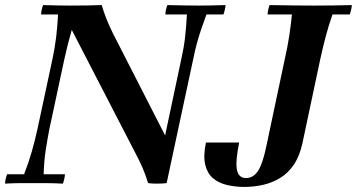

<svg xmlns="http://www.w3.org/2000/svg" viewBox="-28 -722 1407 757"><path d="M556 0Q545 -35 534 -60.5Q523 -86 504 -122L255 -604L246 -700Q279 -700 314 -700.5Q349 -701 373 -702Q381 -675 390.5 -650.5Q400 -626 417 -591L623 -188L629 0Q612 2 591 2Q570 2 556 0ZM-8 2Q-8 -6 -5.5 -17Q-3 -28 0 -35H67Q85 -81 97.5 -125Q110 -169 119 -210L179 -490Q188 -532 193 -572.5Q198 -613 201 -665H134Q134 -673 136.5 -684Q139 -695 142 -702Q176 -701 202 -700.5Q228 -700 246 -700L255 -604Q247 -577 240 -549.5Q233 -522 226 -490L166 -210Q159 -173 152.5 -132Q146 -91 144 -35H228Q228 -28 225.5 -17Q223 -6 220 2Q180 0 148 0Q116 0 97 0Q79 0 53 0Q27 0 -8 2ZM629 0 623 -188 687 -490Q697 -534 701.5 -573.5Q706 -613 709 -665H624Q624 -673 626.5 -684Q629 -695 632 -702Q672 -701 704.5 -700.5Q737 -700 756 -700Q773 -700 799.5 -700.5Q826 -701 861 -702Q861 -695 858.5 -684Q856 -673 853 -665H786Q773 -630 764 -603Q755 -576 748 -550Q741 -524 734 -490ZM936 15Q898 15 865.5 7Q833 -1 811 -20Q789 -39 781 -73.5Q773 -108 784 -160H915Q900 -87 906 -53.5Q912 -20 942 -20Q971 -20 989.5 -48.5Q1008 -77 1022 -145L1095 -490Q1106 -538 1112.5 -581Q1119 -624 1123 -665H1027Q1027 -672 1029.5 -683.5Q1032 -695 1035 -702Q1090 -701 1133 -700.5Q1176 -700 1210 -700Q1245 -700 1285 -700.5Q1325 -701 1359 -702Q1359 -695 1356.5 -684Q1354 -673 1351 -665H1283Q1267 -620 1256 -577.5Q1245 -535 1235 -490L1165 -160Q1154 -108 1131 -73.5Q1108 -39 1076 -20Q1044 -1 1008.5 7Q973 15 936 15Z"/></svg>

Font: Poltawski Nowy SemiBold
Style: Italic
Weight: 600
Italic angle: -12°
Version: Version 1.001;gftools[0.9.25]